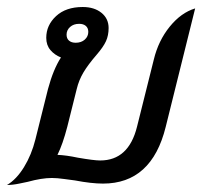

<svg xmlns="http://www.w3.org/2000/svg" viewBox="-44 -524 587 548"><path d="M513 -500 429 -162Q389 0 250 0Q217 0 170 -9Q161 -10 140 -13Q119 -16 104 -16Q75 -16 35 -5Q30 -4 11 0Q-8 4 -24 4Q3 -12 24.5 -47Q46 -82 57 -126L93 -270Q108 -326 130 -360Q112 -367 100 -381Q88 -395 88 -416Q88 -452 116 -478Q144 -504 192 -504Q225 -504 245.5 -487.5Q266 -471 266 -444Q266 -423 258.5 -406.5Q251 -390 232 -368Q207 -339 194 -317Q181 -295 175 -270L148 -162Q135 -112 120 -82Q145 -81 178 -74Q224 -66 242 -66Q323 -66 347 -162L395 -354Q408 -408 440.5 -448Q473 -488 513 -500ZM146 -425Q146 -414 153 -408Q160 -402 172 -402Q188 -402 198 -411Q208 -420 208 -433Q208 -444 201 -450Q194 -456 182 -456Q166 -456 156 -447Q146 -438 146 -425Z"/></svg>

Font: Srisakdi
Style: Bold
Weight: 700
Designer: Cadson Demak Co.,Ltd.
Foundry: Cadson Demak Co.,Ltd.
Version: Version 1.000